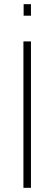

<svg xmlns="http://www.w3.org/2000/svg" viewBox="-20 -898 260 918"><path d="M93 -823V-878H128V-823ZM92 0V-700H128V0Z"/></svg>

Font: TitilliumWeb ExtraLight
Style: Regular
Weight: 400
Designer: Mohamed Gaber, Accademia di Belle Arti di Urbino and others
Foundry: Kief Type Foundry, Accademia di Belle Arti di Urbino and others
Version: Version 3.000; ttfautohint (v1.8.2)